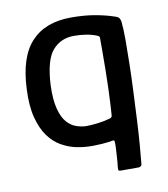

<svg xmlns="http://www.w3.org/2000/svg" viewBox="-71 -541 624 713"><g transform="rotate(-10 241.0 -184.0)"><path d="M177 -3Q150 -9 123.5 -24Q97 -39 76.5 -67Q56 -95 44.5 -139Q33 -183 36 -246Q41 -367 94 -423.5Q147 -480 244 -480Q294 -480 333.5 -473Q373 -466 402 -456Q417 -452 421 -446Q425 -440 426 -432Q429 -406 429 -365Q429 -324 428 -274Q427 -224 424.5 -170.5Q422 -117 419.5 -65.5Q417 -14 413.5 29.5Q410 73 407 103Q406 107 402.5 109.5Q399 112 394 112H329Q318 112 318.5 107.5Q319 103 319 94Q321 80 322 61.5Q323 43 324 27Q325 11 324 3Q324 -3 319.5 -3Q315 -3 307 -1Q279 3 244 3.5Q209 4 177 -3ZM126 -246Q124 -191 133 -156.5Q142 -122 158 -104Q174 -86 194 -79.5Q214 -73 231 -73Q248 -73 273 -76Q298 -79 319 -85Q324 -86 327 -89Q330 -92 330 -100Q331 -115 332.5 -141Q334 -167 335 -199Q336 -231 336.5 -264.5Q337 -298 337 -329Q337 -360 337 -384Q338 -389 335.5 -392Q333 -395 327 -397Q310 -404 288 -407.5Q266 -411 243 -411Q193 -411 162 -375.5Q131 -340 126 -246Z"/></g></svg>

Font: Glory Medium
Style: Regular
Weight: 500
Designer: Robert Leuschke
Foundry: Robert Leuschke
Version: Version 1.011